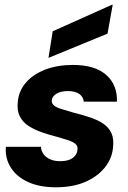

<svg xmlns="http://www.w3.org/2000/svg" viewBox="-20 -784 544 816"><path d="M217 12Q148 12 99 -10.5Q50 -33 25.5 -72.5Q1 -112 5 -160H154Q155 -143 164.5 -129.5Q174 -116 192 -107.5Q210 -99 236 -99Q259 -99 274.5 -105Q290 -111 299 -122Q308 -133 309 -146Q312 -162 301.5 -171.5Q291 -181 271.5 -187.5Q252 -194 224 -202Q192 -210 160 -221Q128 -232 102.5 -248Q77 -264 64 -290Q51 -316 56 -355Q61 -400 91.5 -434.5Q122 -469 173 -488.5Q224 -508 290 -508Q383 -508 431 -466Q479 -424 477 -352H336Q334 -373 316.5 -385Q299 -397 268 -397Q239 -397 220.5 -386Q202 -375 200 -358Q199 -345 208.5 -336.5Q218 -328 238.5 -321.5Q259 -315 290 -306Q330 -296 363 -285Q396 -274 419.5 -258Q443 -242 454 -217Q465 -192 460 -154Q455 -107 423 -69Q391 -31 339 -9.5Q287 12 217 12ZM186 -538 204 -651 456 -764H459L437 -641Z"/></svg>

Font: DM Sans 36pt Black
Style: Italic
Weight: 900
Italic angle: -10°
Designer: Colophon Foundry, Jonny Pinhorn
Foundry: Colophon Foundry
Version: Version 4.004;gftools[0.9.30]